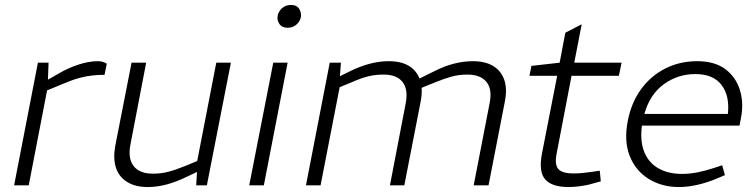

<svg xmlns="http://www.w3.org/2000/svg" viewBox="-20 -748 3052 775"><path d="M37 0 133 -495H176L173 -414L159 -418L220 -453Q256 -474 297.5 -487.5Q339 -501 374 -501Q396 -501 411 -491L402 -446Q378 -446 353.5 -443.5Q329 -441 301 -433.5Q273 -426 235 -410L170 -383L96 0Z M576 7Q527 7 494 -13Q461 -33 448.5 -69.5Q436 -106 445 -158L511 -495H570L506 -162Q496 -107 520 -77Q544 -47 597 -47Q630 -47 659 -54.5Q688 -62 725 -77L776 -98L853 -495H912L815 0H772L776 -70L786 -59L733 -34Q692 -14 653 -3.5Q614 7 576 7Z M986 0 1083 -495H1141L1045 0ZM1141 -636Q1119 -636 1109 -649.5Q1099 -663 1100 -679Q1101 -691 1108 -702.5Q1115 -714 1127 -721Q1139 -728 1155 -728Q1177 -728 1186.5 -714Q1196 -700 1195 -683Q1194 -672 1187 -661Q1180 -650 1168.5 -643Q1157 -636 1141 -636Z M1215 0 1311 -495H1356L1351 -424L1339 -434L1392 -460Q1432 -480 1471.5 -490.5Q1511 -501 1549 -501Q1599 -501 1630.5 -482Q1662 -463 1675 -426.5Q1688 -390 1678 -338L1612 0H1554L1618 -333Q1628 -388 1604.5 -417.5Q1581 -447 1528 -447Q1496 -447 1467 -440Q1438 -433 1402 -417L1351 -396L1274 0ZM1892 0 1957 -335Q1967 -389 1943 -418Q1919 -447 1866 -447Q1834 -447 1805.5 -439.5Q1777 -432 1740 -417L1673 -390L1663 -426L1734 -461Q1773 -481 1812 -491Q1851 -501 1889 -501Q1938 -501 1970 -482Q2002 -463 2015 -427Q2028 -391 2018 -339L1952 0Z M2276 7Q2208 7 2181 -23.5Q2154 -54 2167 -125L2229 -442H2117L2125 -482L2239 -495L2262 -616L2328 -650L2298 -495H2489L2478 -442H2287L2227 -129Q2218 -84 2233.5 -66Q2249 -48 2295 -48Q2316 -48 2334.5 -50Q2353 -52 2374 -55L2401 -59L2405 -16L2376 -8Q2354 -1 2326 3Q2298 7 2276 7Z M2720 7Q2652 7 2599 -25.5Q2546 -58 2522 -118Q2498 -178 2514 -260Q2528 -333 2567 -387Q2606 -441 2664.5 -471Q2723 -501 2794 -501Q2866 -501 2909 -468Q2952 -435 2967.5 -381.5Q2983 -328 2970 -267L2965 -241H2571Q2563 -177 2581 -133.5Q2599 -90 2638.5 -68Q2678 -46 2733 -46Q2764 -46 2796.5 -52.5Q2829 -59 2862 -70L2895 -81L2906 -41L2875 -28Q2838 -12 2797.5 -2.5Q2757 7 2720 7ZM2581 -288H2918Q2926 -361 2892.5 -405Q2859 -449 2787 -449Q2716 -449 2659.5 -408Q2603 -367 2581 -288Z"/></svg>

Font: REM ExtraLight
Style: Italic
Weight: 250
Italic angle: -11°
Designer: Octavio Pardo
Foundry: Ashler Design
Version: Version 1.005;gftools[0.9.28]